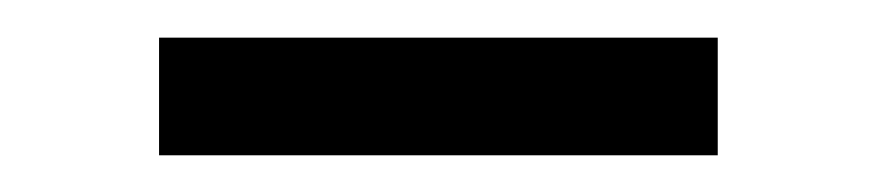

<svg xmlns="http://www.w3.org/2000/svg" viewBox="-20 -354 465 102"><path d="M361.3 -271.5H64.5V-334H361.3Z"/></svg>

Font: Pretendard Light
Style: Regular
Weight: 300
Designer: Base glyphs from Inter by Rasmus Andersson; Hangeul glyphs from Noto Sans CJK(Source Han Sans) by Jang Soo-young and Kan
Foundry: Kil Hyung-jin
Version: Version 1.309